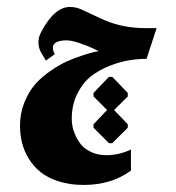

<svg xmlns="http://www.w3.org/2000/svg" viewBox="-20 -345 500 544"><path d="M288.7 60.7H298L342 17V7L303.3 -33.3L342 -71.7V-81.7L298 -127.3H288.7L245 -81.7V-71.7L283.3 -33.3L245 7V17ZM217 179Q295.7 179 351 138.3V78.7Q316.7 94.7 281.7 94.7Q258.3 94.7 240 86.5Q221.7 78.3 211.5 66.7Q201.3 55 194.5 40.2Q187.7 25.3 185.5 13.7Q183.3 2 183.3 -7.7Q183.3 -48 199 -79.3Q214.7 -110.7 237.8 -128.8Q261 -147 291 -158.7Q321 -170.3 346.3 -174.3Q371.7 -178.3 395.3 -178.3L423.7 -265.3H392.3Q330 -265.3 279.3 -286.7Q267.7 -291.3 244.7 -302.3Q222 -313.3 209.7 -318.7Q194 -325.3 178 -325.3Q134.3 -325.3 97 -255Q96 -253 95.7 -252.3Q88.7 -239 89 -223.8Q89.3 -208.7 96.7 -195.7L110 -173.3L135.3 -191.7Q135.3 -191.7 131.3 -200.3Q124 -224.3 152.3 -229.3Q159.3 -230.7 168 -230.7Q182 -230.7 205 -223Q228 -215.3 244 -207.7L259.7 -200Q255 -199.3 247 -197.7Q239 -196 215.8 -188.7Q192.7 -181.3 171.5 -172Q150.3 -162.7 124.7 -145.3Q99 -128 80.5 -107.2Q62 -86.3 49.3 -55.3Q36.7 -24.3 36.7 11.3Q36.7 36.7 42.5 59.8Q48.3 83 61.8 105Q75.3 127 95.7 143.2Q116 159.3 147.2 169.2Q178.3 179 217 179Z"/></svg>

Font: Jomhuria
Style: Regular
Weight: 400
Designer: Arabic design by Kourosh Beigpour, Latin design by Eben Sorkin, engineering by Lasse Fister and Khaled Hosney
Version: Version 1.0010